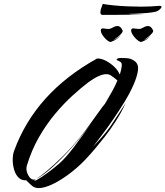

<svg xmlns="http://www.w3.org/2000/svg" viewBox="-20 -929 845 981"><path d="M178 32Q158 32 144.5 21Q131 10 114 -8Q91 -6 75.5 -21Q60 -36 52.5 -61Q45 -86 45 -111Q45 -124 46.5 -136Q48 -148 52 -158Q160 -455 476 -630Q496 -631 519 -619.5Q542 -608 562 -589.5Q582 -571 592 -548Q596 -560 598.5 -570.5Q601 -581 602 -591Q604 -607 595.5 -612.5Q587 -618 580 -620.5Q573 -623 578 -628Q582 -631 587.5 -632Q593 -633 599 -633Q606 -633 612.5 -632.5Q619 -632 623 -632Q648 -632 668.5 -616.5Q689 -601 685 -570Q681 -539 663 -497.5Q645 -456 618 -411.5Q591 -367 561 -323Q531 -279 503 -242Q475 -205 455 -179Q469 -193 494.5 -221.5Q520 -250 541 -279Q547 -288 560.5 -308.5Q574 -329 588.5 -351Q603 -373 613 -388.5Q623 -404 622 -402Q600 -354 571 -309Q542 -264 513.5 -228Q485 -192 465.5 -169Q446 -146 443 -143Q398 -91 348 -51.5Q298 -12 253 10Q208 32 178 32ZM155 -6H156Q158 -6 162 -7Q166 -8 172 -12Q190 -22 220.5 -44Q251 -66 280 -91Q315 -121 358 -178Q401 -235 455 -311Q407 -244 352.5 -182Q298 -120 248.5 -75.5Q199 -31 164 -14Q184 -26 220 -56Q256 -86 301 -130.5Q346 -175 391 -230Q409 -252 430.5 -282Q452 -312 474.5 -343Q497 -374 516 -400L505 -383L543 -436L516 -400Q536 -432 552.5 -461.5Q569 -491 580 -518Q573 -524 564 -531Q555 -538 546 -544Q536 -550 523 -550Q489 -550 432 -509Q395 -481 350.5 -440.5Q306 -400 261.5 -347Q217 -294 179 -228Q141 -162 117 -82Q115 -74 115 -68Q115 -49 126.5 -30Q138 -11 154 -11Q157 -11 163 -13Q155 -8 155 -6ZM455 -311Q458 -315 463.5 -323.5Q469 -332 472.5 -337.5Q476 -343 473 -338ZM697 -715Q682 -721 666 -740.5Q650 -760 650 -773Q650 -784 661 -784Q666 -784 674 -782.5Q682 -781 690 -781Q700 -781 712.5 -788.5Q725 -796 737 -796Q752 -796 762 -774Q765 -768 756 -758Q747 -748 735.5 -739Q724 -730 716 -725Q721 -726 732.5 -733Q744 -740 752 -749Q737 -731 719.5 -722Q702 -713 697 -715ZM541 -715Q526 -721 510.5 -740.5Q495 -760 495 -773Q495 -784 506 -784Q511 -784 518.5 -782.5Q526 -781 534 -781Q544 -781 556.5 -788.5Q569 -796 581 -796Q596 -796 606 -774Q609 -768 600.5 -758Q592 -748 580 -739Q568 -730 560 -725Q566 -726 578 -734Q590 -742 599 -751Q583 -732 564.5 -722.5Q546 -713 541 -715ZM502 -853Q493 -854 493 -866Q493 -874 496.5 -885.5Q500 -897 505 -909Q526 -905 561 -901.5Q596 -898 634 -896.5Q672 -895 701 -895Q724 -895 747.5 -896Q771 -897 793 -899H796Q805 -899 805 -894Q805 -888 795.5 -880Q786 -872 775 -869Q757 -865 729 -862.5Q701 -860 675 -859Q649 -858 637 -858Q641 -857 647.5 -856.5Q654 -856 663 -856Q674 -856 688 -856.5Q702 -857 718 -858Q693 -855 657 -854Q621 -853 564 -853Z"/></svg>

Font: Smooch
Style: Regular
Weight: 400
Designer: Robert E. Leuschke
Foundry: Robert E. Leuschke
Version: Version 1.010; ttfautohint (v1.8.3)